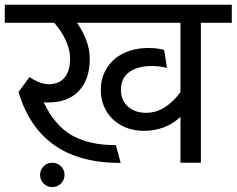

<svg xmlns="http://www.w3.org/2000/svg" viewBox="-40 -678 986 800"><path d="M796.9 -583V0H711.9V-190.9Q649.9 -132.8 559.1 -132.8Q508.3 -132.8 467 -154.8Q425.8 -176.8 402.8 -215.8Q379.9 -254.9 379.9 -303.2Q379.9 -344.2 396 -377.7Q412.1 -411.1 440.9 -435.1Q496.1 -478 578.1 -478Q614.3 -478 644 -470.2L655.8 -395Q627 -402.8 591.8 -402.8Q533.7 -402.8 498.8 -377.9Q463.9 -353 463.9 -303.2Q463.9 -260.3 492.9 -234.1Q522 -208 568.8 -208Q647.9 -208 711.9 -293.9V-583H280.8Q334 -506.8 334 -433.1Q334 -347.2 288.6 -299.1Q243.2 -251 161.1 -251Q147.9 -251 142.1 -252Q187 -155.8 259 -114.5Q331.1 -73.2 442.9 -73.2L462.9 1Q292 1 186.5 -73Q81.1 -147 37.1 -294.9L83 -356.9Q127.9 -327.1 162.1 -327.1Q206.1 -327.1 229 -354.5Q252 -381.8 252 -435.1Q252 -470.2 234.4 -509Q216.8 -547.9 186 -583H-20V-658.2H925.8V-583ZM127 50.8Q127 29.8 141.8 14.9Q156.7 0 177.7 0Q198.7 0 213.9 14.9Q229 29.8 229 50.8Q229 71.8 213.9 86.7Q198.7 101.6 177.7 101.6Q156.7 101.6 141.8 86.7Q127 71.8 127 50.8Z"/></svg>

Font: Sarala
Style: Regular
Weight: 400
Designer: Andres Torresi
Foundry: Huerta Tipografica
Version: Version 1.004;PS 001.003;hotconv 1.0.70;makeotf.lib2.5.58329